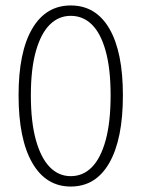

<svg xmlns="http://www.w3.org/2000/svg" viewBox="-20 -671 519 703"><path d="M239 12Q148 12 98 -75Q48 -162 48 -322Q48 -481 98 -566Q148 -651 239 -651Q331 -651 380.5 -566Q430 -481 430 -322Q430 -162 380.5 -75Q331 12 239 12ZM239 -26Q284 -26 316.5 -59Q349 -92 367 -158Q385 -224 385 -322Q385 -419 367 -484Q349 -549 316.5 -581Q284 -613 239 -613Q195 -613 162.5 -581Q130 -549 111.5 -484Q93 -419 93 -322Q93 -224 111.5 -158Q130 -92 162.5 -59Q195 -26 239 -26Z"/></svg>

Font: Source Sans 3 ExtraLight Light
Style: Regular
Weight: 300
Version: Version 3.052;hotconv 1.1.0;makeotfexe 2.6.0